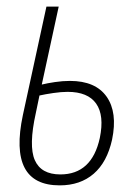

<svg xmlns="http://www.w3.org/2000/svg" viewBox="-20 -549 413 579"><path d="M160 10Q4 10 49 -202L120 -529H157L106 -294Q122 -298 145.5 -301.5Q169 -305 191 -305Q268 -305 301.5 -257.5Q335 -210 318 -128Q303 -60 262.5 -25Q222 10 160 10ZM88 -208Q66 -109 85 -66Q104 -23 162 -23Q257 -23 281 -133Q295 -201 270 -236.5Q245 -272 184 -272Q165 -272 141 -268.5Q117 -265 99 -261Z"/></svg>

Font: Noto Sans Condensed ExtraLight
Style: Italic
Weight: 200
Width: 3
Italic angle: -12°
Designer: Monotype Design Team
Foundry: Monotype Imaging Inc.
Version: Version 2.013; ttfautohint (v1.8.4.7-5d5b)